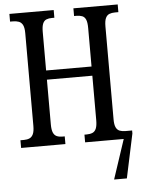

<svg xmlns="http://www.w3.org/2000/svg" viewBox="-61 -761 754 1019"><g transform="rotate(-5 316.5 -252.0)"><path d="M505 210 575 -1 573 -41H623V-25L573 210ZM28 0V-41H47Q64 -41 76.5 -46.5Q89 -52 96 -67Q103 -82 103 -111V-605Q103 -634 95.5 -648.5Q88 -663 74.5 -668Q61 -673 43 -673H28V-714H264V-673H251Q234 -673 221.5 -668Q209 -663 202.5 -648Q196 -633 196 -604V-398H438V-603Q438 -633 431.5 -648Q425 -663 412 -668Q399 -673 381 -673H369V-714H605V-673H587Q570 -673 557 -668Q544 -663 537 -648Q530 -633 530 -603V-108Q530 -80 537 -65.5Q544 -51 557 -46Q570 -41 587 -41H605V0H369V-41H381Q399 -41 412 -46.5Q425 -52 431.5 -67.5Q438 -83 438 -112V-349H196V-111Q196 -82 202.5 -67Q209 -52 221.5 -46.5Q234 -41 251 -41H264V0Z"/></g></svg>

Font: Noto Serif ExtraCondensed
Style: Regular
Weight: 400
Width: 2
Designer: Monotype Design Team
Foundry: Monotype Imaging Inc.
Version: Version 2.013